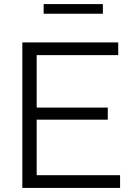

<svg xmlns="http://www.w3.org/2000/svg" viewBox="-20 -917 649 937"><path d="M566 -62V0H89V-710H557V-648H159V-392H506V-333H159V-62ZM193 -850V-897H482V-850Z"/></svg>

Font: Oxford Sans
Style: Regular
Weight: 400
Designer: Matt McInerney, Pablo Impallari, Rodrigo Fuenzalida
Foundry: Matt McInerney, Pablo Impallari, Rodrigo Fuenzalida
Version: Version 3.000g; ttfautohint (v1.5) -l 8 -r 28 -G 28 -x 14 -D